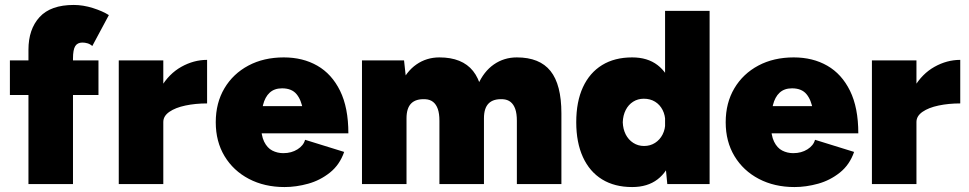

<svg xmlns="http://www.w3.org/2000/svg" viewBox="-20 -744 3916 776"><path d="M95 0V-543Q95 -626 140 -675Q185 -724 278 -724Q316 -724 355.5 -711.5Q395 -699 420 -683L353 -558Q344 -566 333.5 -569Q323 -572 313 -572Q293 -572 284 -557.5Q275 -543 275 -507V0ZM20 -360V-500H378V-360Z M598 -255Q598 -336 630.5 -391Q663 -446 713 -474Q763 -502 817 -502V-326Q770 -326 729.5 -317.5Q689 -309 664.5 -292Q640 -275 640 -251ZM460 0V-500H640V0Z M1130 12Q1049 12 986 -21Q923 -54 887.5 -113Q852 -172 852 -250Q852 -328 887 -387Q922 -446 984 -479Q1046 -512 1127 -512Q1204 -512 1262.5 -478.5Q1321 -445 1354.5 -377Q1388 -309 1388 -205H1211Q1211 -258 1204.5 -299Q1198 -340 1178.5 -363.5Q1159 -387 1120 -387Q1089 -387 1070 -369.5Q1051 -352 1043 -319.5Q1035 -287 1035 -241Q1035 -197 1047.5 -171.5Q1060 -146 1080.5 -135.5Q1101 -125 1125 -125Q1158 -125 1182.5 -140.5Q1207 -156 1213 -179L1371 -130Q1353 -78 1313.5 -46.5Q1274 -15 1225.5 -1.5Q1177 12 1130 12ZM966 -205 967 -315H1305V-205Z M1443 0V-500H1613L1623 -408V0ZM1756 0V-256L1936 -286V0ZM2069 0V-256L2249 -286V0ZM1756 -256Q1756 -285 1749.5 -303.5Q1743 -322 1730.5 -332Q1718 -342 1699 -343Q1661 -345 1642 -326Q1623 -307 1623 -266H1574Q1574 -345 1598 -400Q1622 -455 1663 -483.5Q1704 -512 1756 -512Q1848 -512 1892 -457Q1936 -402 1936 -286ZM2069 -256Q2069 -285 2062.5 -303.5Q2056 -322 2043.5 -332Q2031 -342 2012 -343Q1974 -345 1955 -326Q1936 -307 1936 -266H1887Q1887 -345 1911 -400Q1935 -455 1976 -483.5Q2017 -512 2069 -512Q2161 -512 2205 -457Q2249 -402 2249 -286Z M2677 0 2668 -93V-700H2848V0ZM2535 12Q2464 12 2413.5 -19Q2363 -50 2336 -109Q2309 -168 2309 -250Q2309 -333 2336 -391.5Q2363 -450 2413.5 -481Q2464 -512 2535 -512Q2597 -512 2637.5 -481Q2678 -450 2697.5 -391.5Q2717 -333 2717 -250Q2717 -168 2697.5 -109Q2678 -50 2637.5 -19Q2597 12 2535 12ZM2583 -154Q2608 -154 2627.5 -166.5Q2647 -179 2658 -200.5Q2669 -222 2669 -250Q2669 -278 2658 -299.5Q2647 -321 2627.5 -333Q2608 -345 2582 -345Q2558 -345 2539 -333Q2520 -321 2509 -299.5Q2498 -278 2497 -250Q2498 -222 2509 -200.5Q2520 -179 2539.5 -166.5Q2559 -154 2583 -154Z M3191 12Q3110 12 3047 -21Q2984 -54 2948.5 -113Q2913 -172 2913 -250Q2913 -328 2948 -387Q2983 -446 3045 -479Q3107 -512 3188 -512Q3265 -512 3323.5 -478.5Q3382 -445 3415.5 -377Q3449 -309 3449 -205H3272Q3272 -258 3265.5 -299Q3259 -340 3239.5 -363.5Q3220 -387 3181 -387Q3150 -387 3131 -369.5Q3112 -352 3104 -319.5Q3096 -287 3096 -241Q3096 -197 3108.5 -171.5Q3121 -146 3141.5 -135.5Q3162 -125 3186 -125Q3219 -125 3243.5 -140.5Q3268 -156 3274 -179L3432 -130Q3414 -78 3374.5 -46.5Q3335 -15 3286.5 -1.5Q3238 12 3191 12ZM3027 -205 3028 -315H3366V-205Z M3642 -255Q3642 -336 3674.5 -391Q3707 -446 3757 -474Q3807 -502 3861 -502V-326Q3814 -326 3773.5 -317.5Q3733 -309 3708.5 -292Q3684 -275 3684 -251ZM3504 0V-500H3684V0Z"/></svg>

Font: Figtree Light Black
Style: Regular
Weight: 900
Version: Version 2.000